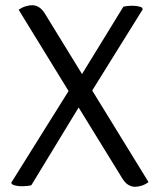

<svg xmlns="http://www.w3.org/2000/svg" viewBox="-20 -709 612 735"><path d="M51.5 -671.5Q64 -680.5 77.8 -684.8Q91.5 -689 103.5 -689Q116 -689 128.2 -682Q140.5 -675 151.5 -657.5L294 -425.5L452 -683Q456 -684.5 465.8 -685.8Q475.5 -687 484 -687Q510 -687 523.5 -680L526.5 -673.5L333 -362.5L548.5 -12Q536 -2.5 522.2 1.8Q508.5 6 496.5 6Q484 6 471.8 -1Q459.5 -8 448.5 -25.5L281 -297.5L100 0Q95.5 1.5 84.8 2.8Q74 4 66 4Q40 4 26 -3.5L23 -9.5L242.5 -360.5Z"/></svg>

Font: Signika SC Light
Style: Regular
Weight: 300
Designer: Anna Giedryś
Foundry: Anna Giedryś
Version: Version 2.000; ttfautohint (v1.8.3) -l 8 -r 50 -G 200 -x 9 -